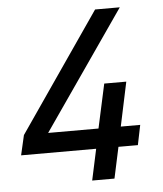

<svg xmlns="http://www.w3.org/2000/svg" viewBox="-51 -735 660 779"><g transform="rotate(-5 279.5 -345.0)"><path d="M490.2 -127H411.1L383.8 0H293L320.3 -127H14.6L33.2 -208L365.2 -690.4H465.8L131.8 -208H336.9L376 -387.7H465.8L427.7 -208H506.8Z"/></g></svg>

Font: Dinish Expanded
Style: Italic
Weight: 400
Width: 7
Italic angle: -12°
Designer: Charles Nix
Foundry: Playbeing
Version: Version 2.005; ttfautohint (v1.8.3)